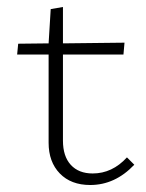

<svg xmlns="http://www.w3.org/2000/svg" viewBox="-20 -522 418 549"><path d="M343 -72 364 -51Q309 7 238 7Q183 7 151 -26Q119 -59 119 -114V-366H29L32 -397L119 -398L125 -496L160 -502V-398L336 -400L333 -366H160V-120Q160 -75 182.5 -50.5Q205 -26 245 -26Q301 -26 343 -72Z"/></svg>

Font: EauTestText Light
Style: Regular
Weight: 300
Designer: Christian Thalmann (Catharsis Fonts)
Version: Version 0.001;PS 000.001;hotconv 1.0.88;makeotf.lib2.5.64775